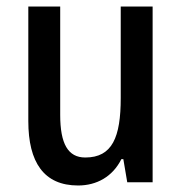

<svg xmlns="http://www.w3.org/2000/svg" viewBox="-20 -626 559 590"><path d="M449 -606H351V-325C351 -204 325 -142 242 -142C189 -142 165 -184 165 -273V-606H67V-254C67 -127 115 -56 220 -56C277 -56 326 -83 353 -137H359L371 -66H449Z"/></svg>

Font: Noto Sans Malayalam UI Condensed Medium
Style: Regular
Weight: 500
Width: 3
Designer: Jelle Bosma - Monotype Design Team
Foundry: Monotype Imaging Inc.
Version: Version 2.104